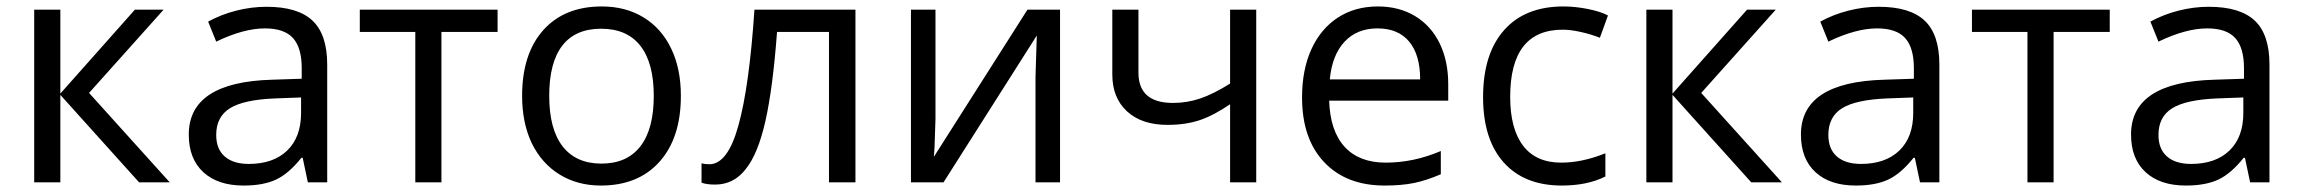

<svg xmlns="http://www.w3.org/2000/svg" viewBox="-20 -565 7134 595"><path d="M167 -535H86V0H167V-271L411 0H506L256 -277L487 -535H398L167 -275Z M994 -365Q994 -458 948.5 -501Q903 -544 806 -544Q759 -544 712 -532Q665 -520 625 -498L650 -436Q735 -477 801 -477Q861 -477 888 -447Q915 -417 915 -354V-321L824 -318Q565 -311 565 -148Q565 -73 610 -31.5Q655 10 735 10Q796 10 835.5 -8.5Q875 -27 914 -76H918L934 0H994ZM650 -147Q650 -203 692.5 -229.5Q735 -256 832 -260L913 -263V-215Q913 -140 870 -98.5Q827 -57 751 -57Q703 -57 676.5 -80Q650 -103 650 -147Z M1095 -535V-466H1267V0H1348V-466H1522V-535Z M1845 -545Q1729 -545 1663.5 -471.5Q1598 -398 1598 -268Q1598 -184 1628 -121Q1659 -58 1714.5 -24Q1770 10 1842 10Q1958 10 2024 -64Q2090 -138 2090 -268Q2090 -352 2060 -414.5Q2030 -477 1974.5 -511Q1919 -545 1845 -545ZM1843 -476Q1923 -476 1964.5 -423Q2006 -370 2006 -268Q2006 -165 1964.5 -111.5Q1923 -58 1844 -58Q1765 -58 1723.5 -111.5Q1682 -165 1682 -268Q1682 -371 1722.5 -423.5Q1763 -476 1843 -476Z M2318 -535Q2302 -296 2268 -175Q2235 -56 2178 -56Q2164 -56 2154 -59V1Q2169 7 2196 7Q2254 7 2291 -41Q2329 -88 2352 -190Q2375 -292 2388 -466H2549V0H2631V-535Z M2803 0H2904L3193 -455L3191 -392L3189 -327V0H3265V-535H3164L2874 -79L2876 -107L2879 -196V-535H2803Z M3427 -334Q3427 -262 3472.5 -220Q3518 -178 3598 -178Q3654 -178 3697.5 -192.5Q3741 -207 3792 -242V0H3873V-535H3792V-306Q3741 -274 3700 -260Q3659 -246 3615 -246Q3508 -246 3508 -340V-535H3427Z M4445 -25V-97Q4361 -61 4274 -61Q4192 -61 4147 -110Q4102 -159 4099 -253H4468V-304Q4468 -376 4441.5 -430.5Q4415 -485 4365.5 -515Q4316 -545 4250 -545Q4179 -545 4126 -510.5Q4073 -476 4044 -412.5Q4015 -349 4015 -263Q4015 -135 4083.5 -62.5Q4152 10 4271 10Q4324 10 4362.5 2Q4401 -6 4445 -25ZM4381 -319H4101Q4108 -394 4146.5 -435.5Q4185 -477 4249 -477Q4313 -477 4347 -436Q4381 -395 4381 -319Z M4955 -18V-90Q4883 -61 4818 -61Q4740 -61 4700 -113.5Q4660 -166 4660 -265Q4660 -473 4823 -473Q4847 -473 4878.5 -466Q4910 -459 4938 -448L4963 -517Q4941 -529 4901.5 -537Q4862 -545 4825 -545Q4706 -545 4641 -471.5Q4576 -398 4576 -264Q4576 -133 4640 -61.5Q4704 10 4820 10Q4899 10 4955 -18Z M5163 -535H5082V0H5163V-271L5407 0H5502L5252 -277L5483 -535H5394L5163 -275Z M5990 -365Q5990 -458 5944.5 -501Q5899 -544 5802 -544Q5755 -544 5708 -532Q5661 -520 5621 -498L5646 -436Q5731 -477 5797 -477Q5857 -477 5884 -447Q5911 -417 5911 -354V-321L5820 -318Q5561 -311 5561 -148Q5561 -73 5606 -31.5Q5651 10 5731 10Q5792 10 5831.5 -8.5Q5871 -27 5910 -76H5914L5930 0H5990ZM5646 -147Q5646 -203 5688.5 -229.5Q5731 -256 5828 -260L5909 -263V-215Q5909 -140 5866 -98.5Q5823 -57 5747 -57Q5699 -57 5672.5 -80Q5646 -103 5646 -147Z M6091 -535V-466H6263V0H6344V-466H6518V-535Z M7013 -365Q7013 -458 6967.5 -501Q6922 -544 6825 -544Q6778 -544 6731 -532Q6684 -520 6644 -498L6669 -436Q6754 -477 6820 -477Q6880 -477 6907 -447Q6934 -417 6934 -354V-321L6843 -318Q6584 -311 6584 -148Q6584 -73 6629 -31.5Q6674 10 6754 10Q6815 10 6854.5 -8.5Q6894 -27 6933 -76H6937L6953 0H7013ZM6669 -147Q6669 -203 6711.5 -229.5Q6754 -256 6851 -260L6932 -263V-215Q6932 -140 6889 -98.5Q6846 -57 6770 -57Q6722 -57 6695.5 -80Q6669 -103 6669 -147Z"/></svg>

Font: OpenSansMMV
Style: Regular
Weight: 400
Designer: Steve Matteson
Foundry: Ascender Corporation
Version: Version 4.000